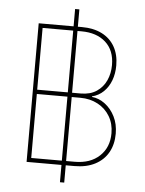

<svg xmlns="http://www.w3.org/2000/svg" viewBox="-60 -866 756 1004"><g transform="rotate(5 318.0 -363.5)"><path d="M293 90.8V-818.4H315.4V90.8ZM109.9 0V-727.5H336.4Q397.9 -727.5 441.9 -705.3Q485.8 -683.1 509.5 -641.6Q533.2 -600.1 533.2 -543Q533.2 -500 519.8 -464.4Q506.3 -428.7 481.2 -404.3Q456.1 -379.9 420.9 -371.1V-368.2Q457.5 -364.7 489.7 -340.6Q522 -316.4 541.7 -277.1Q561.5 -237.8 561.5 -187.5Q561.5 -130.9 537.8 -88.9Q514.2 -46.9 469 -23.4Q423.8 0 360.8 0ZM132.3 -22.5H360.8Q442.4 -22.5 490.7 -67.9Q539.1 -113.3 539.1 -187.5Q539.1 -237.8 516.1 -276.4Q493.2 -314.9 452.6 -336.7Q412.1 -358.4 360.8 -358.4H132.3ZM132.3 -380.9H360.8Q410.6 -380.9 444.1 -403.3Q477.5 -425.8 494.1 -462.6Q510.7 -499.5 510.7 -543Q510.7 -620.1 463.6 -662.6Q416.5 -705.1 336.4 -705.1H132.3Z"/></g></svg>

Font: Inter 16pt Thin
Style: Regular
Weight: 250
Version: Version 4.001;git-66647c0bb